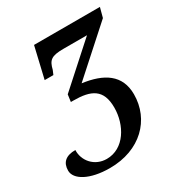

<svg xmlns="http://www.w3.org/2000/svg" viewBox="-216 -663 967 1030"><g transform="rotate(-30 268.0 -148.0)"><path d="M167 240C356 240 476 118 476 -39C476 -160 390 -213 262 -230L536 -476L552 -536H144L99 -344H153L164 -370C177 -423 194 -439 271 -439H416L168 -216L162 -172H177C286 -172 349 -144 349 -30C349 78 285 189 177 189C101 189 51 128 54 63C-6 63 -35 90 -35 140C-35 194 42 240 167 240Z"/></g></svg>

Font: Noto Serif Semi
Style: Italic
Weight: 600
Italic angle: -12°
Designer: Monotype Design Team
Foundry: Monotype Imaging Inc.
Version: Version 1.901